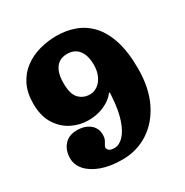

<svg xmlns="http://www.w3.org/2000/svg" viewBox="-175 -902 1016 1054"><g transform="rotate(-30 332.5 -375.0)"><path d="M252 -94Q252 -100.5 258 -109.5Q264 -118.5 270 -131.2Q276 -144 276 -162Q276 -205 245 -230Q214 -255 164 -255Q112 -255 83.5 -222.5Q55 -190 55 -139Q55 -98 84.8 -64.2Q114.5 -30.5 169.8 -10.2Q225 10 301 10Q394 10 467.2 -37.5Q540.5 -85 582.8 -172.5Q625 -260 625 -380Q625 -487 601.2 -560Q577.5 -633 536 -677Q494.5 -721 440.5 -740.5Q386.5 -760 326 -760Q269.5 -760 216.5 -745.2Q163.5 -730.5 121.5 -699.2Q79.5 -668 54.8 -618.8Q30 -569.5 30 -500Q30 -422.5 61.8 -371.5Q93.5 -320.5 143.5 -295.2Q193.5 -270 249 -270Q297.5 -270 338.8 -286Q380 -302 406.5 -329Q414 -336.5 416.8 -341.5Q419.5 -346.5 423 -344.5Q425.5 -343 424.5 -337Q423.5 -331 423 -318Q418 -235 399 -179Q380 -123 352.8 -95Q325.5 -67 296 -67Q270.5 -67 261.2 -75.8Q252 -84.5 252 -94ZM230 -515Q230 -559.5 241.8 -588.2Q253.5 -617 275 -631Q296.5 -645 326 -645Q374 -645 399.5 -612.2Q425 -579.5 425 -520Q425 -480 411.2 -450.5Q397.5 -421 375 -405Q352.5 -389 326 -389Q285.5 -389 257.8 -416.8Q230 -444.5 230 -515Z"/></g></svg>

Font: Besley Black
Style: Regular
Weight: 900
Designer: Owen Earl
Foundry: indestructible type*
Version: Version 2.001